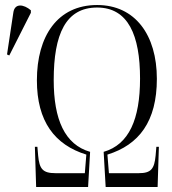

<svg xmlns="http://www.w3.org/2000/svg" viewBox="-20 -745 687 765"><path d="M124 0H331L339 -140C238 -169 194 -269 194 -426C194 -609 242 -715 367 -715C491 -715 538 -604 538 -432C538 -270 494 -169 393 -140L401 0H608L613 -160H603L600 -125C595 -72 582 -55 533 -55H414L408 -129C534 -168 605 -261 605 -431C605 -605 519 -725 367 -725C209 -725 127 -601 127 -425C127 -261 198 -168 324 -129L318 -55H201C150 -55 137 -72 132 -125L129 -160H119ZM17 -524 103 -694V-704C75 -728 38 -734 33 -694L8 -528Z"/></svg>

Font: Noto Serif Display ExtraCondensed Light
Style: Regular
Weight: 300
Width: 2
Designer: Monotype Design Team
Foundry: Monotype Imaging Inc.
Version: Version 2.009